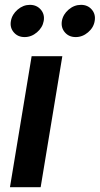

<svg xmlns="http://www.w3.org/2000/svg" viewBox="-20 -780 416 800"><path d="M21.5 0 111.8 -545.9H239.7L149.4 0ZM295.4 -625.5Q267.1 -625.5 250.2 -645.3Q233.4 -665 237.8 -692.4Q242.7 -720.2 265.9 -740Q289.1 -759.8 317.4 -759.8Q345.7 -759.8 362.5 -740Q379.4 -720.2 374.5 -692.4Q370.1 -665 346.9 -645.3Q323.7 -625.5 295.4 -625.5ZM82.5 -625.5Q54.2 -625.5 37.4 -645.3Q20.5 -665 25.4 -692.4Q30.3 -720.2 53.5 -740Q76.7 -759.8 104.5 -759.8Q132.8 -759.8 149.9 -740Q167 -720.2 162.1 -692.4Q157.2 -665 134 -645.3Q110.8 -625.5 82.5 -625.5Z"/></svg>

Font: Inter Semi Bold
Style: Italic
Weight: 600
Italic angle: -9.39999°
Designer: Rasmus Andersson
Foundry: rsms
Version: Version 4.000;git-3c8e0fc